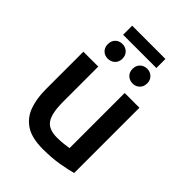

<svg xmlns="http://www.w3.org/2000/svg" viewBox="-234 -924 1049 1049"><g transform="rotate(45 290.5 -400.0)"><path d="M291 11Q206 11 158.5 -19.5Q111 -50 91 -104.5Q71 -159 71 -231V-522H186V-250Q186 -162 211 -125Q236 -88 300 -88Q328 -88 353 -91Q378 -94 390 -96V-522H504V-18Q470 -8 414.5 1.5Q359 11 291 11ZM159 -741V-811H416V-741ZM192 -589Q168 -589 152 -604.5Q136 -620 136 -646Q136 -672 152 -687.5Q168 -703 192 -703Q216 -703 232.5 -687.5Q249 -672 249 -646Q249 -620 232.5 -604.5Q216 -589 192 -589ZM384 -589Q360 -589 343.5 -604.5Q327 -620 327 -646Q327 -672 343.5 -687.5Q360 -703 384 -703Q407 -703 423.5 -687.5Q440 -672 440 -646Q440 -620 423.5 -604.5Q407 -589 384 -589Z"/></g></svg>

Font: Ubuntu Sans SemiBold
Style: Regular
Weight: 600
Designer: Dalton Maag Ltd
Foundry: Dalton Maag Ltd
Version: Version 1.006; ttfautohint (v1.8.4.7-5d5b)